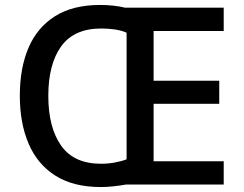

<svg xmlns="http://www.w3.org/2000/svg" viewBox="-20 -745 983 775"><path d="M384 -725Q439 -725 485 -714H883V-620H600V-419H865V-326H600V-94H883V0H488Q466 4 439 7Q412 10 387 10Q276 10 203.5 -36Q131 -82 95.5 -165Q60 -248 60 -359Q60 -470 95 -552Q130 -634 202 -679.5Q274 -725 384 -725ZM389 -630Q279 -630 227 -558Q175 -486 175 -358Q175 -231 226.5 -157.5Q278 -84 388 -84Q416 -84 443.5 -89Q471 -94 491 -102V-613Q471 -622 444 -626Q417 -630 389 -630Z"/></svg>

Font: Noto Kufi Arabic Medium
Style: Regular
Weight: 500
Designer: Monotype Design Team, David Williams, Khaled Hosny
Foundry: Google LLC
Version: Version 2.109; ttfautohint (v1.8.4.7-5d5b)